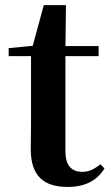

<svg xmlns="http://www.w3.org/2000/svg" viewBox="-20 -716 433 752"><path d="M169.4 -496.1H366.2V-535.7H169.4ZM245.1 16.2C313.8 16.2 360 -9 389.2 -56L373.7 -72.5C346.7 -52.4 328.9 -43 302.3 -43C260.9 -43 236.2 -67.1 236.2 -123.8V-519.3L238.3 -695.8H151.5L105.1 -525.2L123.7 -538L14 -527.5V-496.1H101.5V-234.7C101.5 -195.3 100.5 -169 100.5 -131.7C100.5 -28.7 149.4 16.2 245.1 16.2Z"/></svg>

Font: Source Han Serif TW VF
Style: Regular
Weight: 250
Designer: Ryoko NISHIZUKA 西塚涼子 (kana & ideographs); Frank Grießhammer (Latin, Greek & Cyrillic); Wenlong ZHANG 张文龙 (bopomofo); San
Foundry: Adobe
Version: Version 2.002;hotconv 1.1.0;makeotfexe 2.6.0